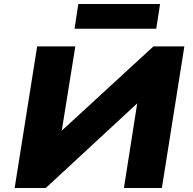

<svg xmlns="http://www.w3.org/2000/svg" viewBox="-20 -936 960 956"><path d="M53 0 165 -705H355L288 -288L287 -285L744 -705H898L786 0H597L663 -420L665 -423L208 0ZM351 -793 370 -916H777L758 -793Z"/></svg>

Font: Nunito Sans 7pt SemiExpanded Black
Style: Italic
Weight: 900
Width: 6
Italic angle: -9°
Designer: Vernon Adams
Foundry: Vernon Adams
Version: Version 3.101;gftools[0.9.27]